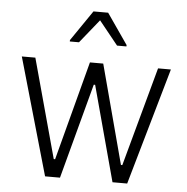

<svg xmlns="http://www.w3.org/2000/svg" viewBox="-52 -783 812 834"><g transform="rotate(5 354.0 -366.0)"><path d="M29 -510H88L206 -78H212L326 -510H384L499 -78H505L623 -510H679L533 0H469L357 -415H351L240 0H175ZM231 -599 322 -732H386L478 -599V-593H437L354 -696L271 -593H231Z"/></g></svg>

Font: Saira SemiCondensed Light
Style: Regular
Weight: 300
Width: 4
Designer: Hector Gatti with collaboration of the Omnibus-Type team
Foundry: Omnibus-Type
Version: Version 0.072; ttfautohint (v1.8)